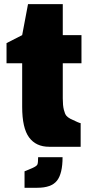

<svg xmlns="http://www.w3.org/2000/svg" viewBox="-20 -700 425 917"><path d="M365.2 1H214.8Q151.9 1 118.9 -43.7Q85.9 -88.4 85.9 -189.9V-397.9H11.2V-494.1L85.9 -532.2L113.8 -680.2H279.8V-532.2H369.1V-397.9H279.8V-230Q279.8 -196.3 284.9 -176Q290 -155.8 296.6 -147.7Q303.2 -139.6 315.9 -132.8Q358.9 -111.8 365.2 -111.8ZM158.2 196.8H97.2V118.2L133.8 103Q154.3 93.8 158.2 86.4Q162.1 79.1 162.1 50.8H278.8Q278.8 128.9 252.2 162.8Q225.6 196.8 158.2 196.8Z"/></svg>

Font: Squarion Black
Style: Regular
Weight: 900
Designer: Natanael Gama
Version: Version 1.00;September 12, 2019;FontCreator 11.5.0.2425 64-b